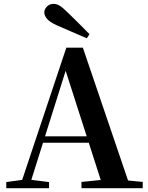

<svg xmlns="http://www.w3.org/2000/svg" viewBox="-20 -997 786 1017"><path d="M454.2 -816 439.7 -794.3Q399.4 -811.1 359.3 -828.9Q319.1 -846.7 278.3 -864.2Q241.6 -881.2 228.1 -898.4Q214.6 -915.6 214.6 -930.5Q214.6 -948.1 228.6 -962.3Q242.6 -976.5 263.6 -976.5Q280.5 -976.5 296.1 -966.9Q311.8 -957.3 336.7 -932.7Q364.9 -905.6 394.9 -875.8Q425 -846.1 454.2 -816ZM13.2 0V-32.6L112.6 -46.3H131.1L239.8 -32.6V0ZM82.8 0 331.4 -744.6H418.9L672.2 0H527.6L316.7 -656.5H337.4L334.2 -642.5L132 0ZM193.5 -241.1 200.6 -275H517.8L524.9 -241.1ZM411.5 0V-33.4L546.7 -47H597.4L736 -33.4V0Z"/></svg>

Font: Noto Serif HK
Style: Regular
Weight: 200
Designer: Ryoko NISHIZUKA 西塚涼子 (kana & ideographs); Frank Grießhammer (Latin, Greek & Cyrillic); Wenlong ZHANG 张文龙 (bopomofo); San
Foundry: Adobe
Version: Version 2.001;hotconv 1.1.0;makeotfexe 2.6.0